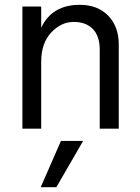

<svg xmlns="http://www.w3.org/2000/svg" viewBox="-20 -534 580 797"><path d="M214 243H149L233 51H325ZM473 0H394V-328Q394 -384 365.5 -413.5Q337 -443 285.5 -443Q234 -443 192.5 -399Q151 -355 151 -277V0H73V-507H151V-419Q196 -514 311 -514Q385 -514 429 -469Q473 -424 473 -349Z"/></svg>

Font: Hind Mysuru
Style: Regular
Weight: 400
Designer: Manushi Parikh, Hitesh Malaviya
Foundry: Indian Type Foundry
Version: Version 0.703;PS 1.0;hotconv 1.0.86;makeotf.lib2.5.63406